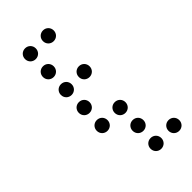

<svg xmlns="http://www.w3.org/2000/svg" viewBox="-213 -528 757 757"><g transform="rotate(-45 165.0 -150.0)"><path d="M100 -420C117 -420 130 -433 130 -450C130 -467 117 -480 100 -480C83 -480 70 -467 70 -450C70 -433 83 -420 100 -420ZM200 -420C217 -420 230 -433 230 -450C230 -467 217 -480 200 -480C183 -480 170 -467 170 -450C170 -433 183 -420 200 -420ZM100 -320C117 -320 130 -333 130 -350C130 -367 117 -380 100 -380C83 -380 70 -367 70 -350C70 -333 83 -320 100 -320ZM100 -220C117 -220 130 -233 130 -250C130 -267 117 -280 100 -280C83 -280 70 -267 70 -250C70 -233 83 -220 100 -220ZM200 -220C217 -220 230 -233 230 -250C230 -267 217 -280 200 -280C183 -280 170 -267 170 -250C170 -233 183 -220 200 -220ZM100 -120C117 -120 130 -133 130 -150C130 -167 117 -180 100 -180C83 -180 70 -167 70 -150C70 -133 83 -120 100 -120ZM100 -20C117 -20 130 -33 130 -50C130 -67 117 -80 100 -80C83 -80 70 -67 70 -50C70 -33 83 -20 100 -20ZM200 -20C217 -20 230 -33 230 -50C230 -67 217 -80 200 -80C183 -80 170 -67 170 -50C170 -33 183 -20 200 -20ZM200 80C217 80 230 67 230 50C230 33 217 20 200 20C183 20 170 33 170 50C170 67 183 80 200 80ZM200 180C217 180 230 167 230 150C230 133 217 120 200 120C183 120 170 133 170 150C170 167 183 180 200 180ZM300 180C317 180 330 167 330 150C330 133 317 120 300 120C283 120 270 133 270 150C270 167 283 180 300 180Z"/></g></svg>

Font: TINY 5x3 60
Style: Regular
Weight: 150
Designer: Jack Halten Fahnestock
Foundry: Velvetyne Type Foundry
Version: Version 1.002;hotconv 1.0.109;makeotfexe 2.5.65596